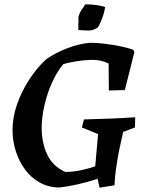

<svg xmlns="http://www.w3.org/2000/svg" viewBox="-20 -856 680 889"><path d="M441 13 432 -28Q336 3 256 12Q205 12 164.5 -10.5Q124 -33 96 -71Q68 -109 53 -156.5Q38 -204 38 -255Q38 -312 58.5 -371.5Q79 -431 114 -485.5Q149 -540 194 -582Q240 -613 293.5 -633.5Q347 -654 398 -658Q426 -658 464 -653.5Q502 -649 538.5 -641.5Q575 -634 598 -625L602 -614L558 -439L484 -437L483 -562Q466 -570 447.5 -574.5Q429 -579 403 -579Q369 -578 332 -572Q295 -566 273 -559Q243 -523 220.5 -472.5Q198 -422 185.5 -367Q173 -312 173 -264Q173 -196 198 -141.5Q223 -87 282 -60Q319 -60 354 -67.5Q389 -75 421 -86L434 -235L359 -266L369 -303Q438 -305 492.5 -307Q547 -309 606 -313L605 -266L550 -245Q541 -206 533 -166.5Q525 -127 520 -93Q515 -61 513 -38Q511 -15 510 2ZM343 -717Q342 -728 343 -746Q344 -764 343 -774Q346 -793 358.5 -811.5Q371 -830 375 -836Q401 -836 426.5 -832.5Q452 -829 467 -823Q462 -794 451.5 -767Q441 -740 432 -728Q421 -722 406 -716Q391 -714 375.5 -715Q360 -716 343 -717Z"/></svg>

Font: Labrada SemiBold
Style: Italic
Weight: 600
Italic angle: -7°
Designer: Mercedes Jáuregui
Foundry: Omnibus-Type Team
Version: Version 1.000; ttfautohint (v1.8.4.7-5d5b)